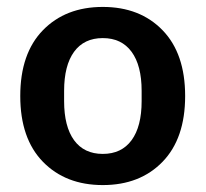

<svg xmlns="http://www.w3.org/2000/svg" viewBox="-20 -530 600 560"><path d="M454.1 -58.1Q388.2 9.8 279.8 9.8Q171.4 9.8 105.2 -58.1Q39.1 -126 39.1 -250Q39.1 -374 105.2 -441.9Q171.4 -509.8 279.8 -509.8Q388.2 -509.8 454.1 -441.9Q520 -374 520 -250Q520 -126 454.1 -58.1ZM167 -234.9Q167 -161.1 196 -121.1Q225.1 -81.1 279.8 -81.1Q334.5 -81.1 363.8 -121.1Q393.1 -161.1 393.1 -234.9V-265.1Q393.1 -338.9 363.8 -378.9Q334.5 -418.9 279.8 -418.9Q225.1 -418.9 196 -378.9Q167 -338.9 167 -265.1Z"/></svg>

Font: TASA Orbiter Text SemiBold
Style: Regular
Weight: 600
Designer: Weizhong Zhang
Version: Version 1.000;Glyphs 3.1.2 (3151)